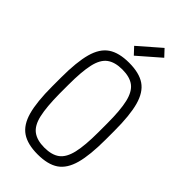

<svg xmlns="http://www.w3.org/2000/svg" viewBox="-313 -1127 1227 1227"><g transform="rotate(45 300.0 -513.5)"><path d="M300 14Q209 14 156.5 -21.5Q104 -57 81.5 -138.5Q59 -220 59 -360V-440Q59 -580 81.5 -661.5Q104 -743 156.5 -778.5Q209 -814 300 -814Q392 -814 444 -778.5Q496 -743 518.5 -661.5Q541 -580 541 -440V-360Q541 -220 518.5 -138.5Q496 -57 444 -21.5Q392 14 300 14ZM300 -47Q367 -47 405 -75.5Q443 -104 459 -172.5Q475 -241 475 -360V-440Q475 -560 459 -628Q443 -696 405 -724.5Q367 -753 300 -753Q233 -753 194.5 -724.5Q156 -696 140.5 -628Q125 -560 125 -440V-360Q126 -241 141.5 -172.5Q157 -104 195.5 -75.5Q234 -47 300 -47ZM289 -867 246 -913 393 -1041 436 -995Z"/></g></svg>

Font: Victor Mono Thin Light
Style: Regular
Weight: 300
Monospace: yes
Version: Version 1.561;gftools[0.9.30]